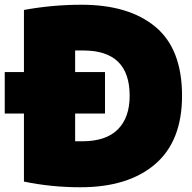

<svg xmlns="http://www.w3.org/2000/svg" viewBox="-40 -751 808 810"><path d="M728 -347Q728 -156 614.5 -58.5Q501 39 299 39Q176 39 61 15V-272H-20V-447H61V-709Q181 -731 304 -731Q504 -731 616 -637.5Q728 -544 728 -347ZM277 -272V-155H307Q407 -155 457 -205Q507 -255 507 -347Q507 -538 312 -538H277V-447H403V-272Z"/></svg>

Font: Repo
Style: ExtraBlack
Weight: 1000
Designer: Stefan Peev
Foundry: Context Ltd
Version: Version 001.000